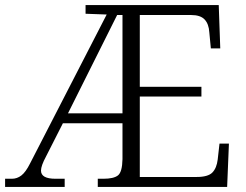

<svg xmlns="http://www.w3.org/2000/svg" viewBox="-22 -734 967 754"><path d="M-2 0V-32H25Q45 -32 62 -45Q79 -58 96 -92L397 -677L314 -680V-714H837L843 -544H806L800 -607Q798 -640 781.5 -657.5Q765 -675 729 -675H527V-393H769V-355H527V-39H750Q795 -39 812 -56.5Q829 -74 833 -108L840 -170H877L870 0H362V-32H384Q424 -32 441 -45Q458 -58 459 -109V-250H225L159 -120Q139 -83 139 -64Q139 -32 196 -32H232V0ZM245 -289H459V-675H438Z"/></svg>

Font: Noto Serif Myanmar Light
Style: Regular
Weight: 300
Designer: Ben Mitchell and the Monotype Design Team
Foundry: Monotype Imaging Inc.
Version: Version 2.106; ttfautohint (v1.8.4.7-5d5b)